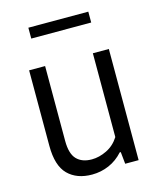

<svg xmlns="http://www.w3.org/2000/svg" viewBox="-112 -817 747 905"><g transform="rotate(-15 261.5 -365.0)"><path d="M64.5 -174V-542.5H142.5V-177Q142.5 -114.5 168.5 -87.5Q194.5 -60.5 242 -60.5Q278 -60.5 315 -78.5Q352 -96.5 375.5 -133.5V-542.5H453.5V0H388L382 -58.5H377Q347 -25 307.8 -8Q268.5 9 225 9Q150.5 9 107.5 -34Q64.5 -77 64.5 -174ZM113 -684.5V-737.5H405.5V-684.5Z"/></g></svg>

Font: Encode Sans Semi Condensed
Style: Regular
Weight: 400
Width: 4
Designer: Multiple Designers
Foundry: Impallari Type
Version: Version 2.000